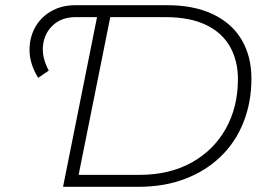

<svg xmlns="http://www.w3.org/2000/svg" viewBox="-20 -720 1019 740"><path d="M127 -420Q96 -471 94 -520Q92 -569 113 -610Q134 -651 175 -675.5Q216 -700 272 -700H623Q728 -700 801 -665Q874 -630 911.5 -566.5Q949 -503 949 -417Q949 -326 918.5 -249Q888 -172 830.5 -116.5Q773 -61 693 -30.5Q613 0 513 0H223L354 -654H272Q219 -654 185.5 -624Q152 -594 146 -547Q140 -500 168 -448ZM283 -46H516Q633 -46 718.5 -93.5Q804 -141 850.5 -224.5Q897 -308 897 -415Q897 -487 866 -541Q835 -595 773 -624.5Q711 -654 617 -654H405Z"/></svg>

Font: Montserrat Thin Light
Style: Italic
Weight: 300
Italic angle: -11.3°
Version: Version 9.000